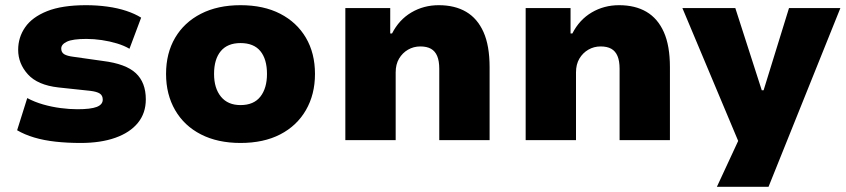

<svg xmlns="http://www.w3.org/2000/svg" viewBox="-20 -540 3259 740"><path d="M291 11Q239 11 194 6Q149 1 112 -10Q75 -21 46 -38L85 -162Q113 -147 146 -137.5Q179 -128 213.5 -123.5Q248 -119 278 -119Q330 -119 353 -128Q376 -137 376 -156Q376 -172 364.5 -179.5Q353 -187 327 -190L205 -203Q125 -212 87.5 -253.5Q50 -295 50 -348Q50 -396 77 -435Q104 -474 161.5 -497Q219 -520 312 -520Q354 -520 394 -514.5Q434 -509 467 -498Q500 -487 524 -472L479 -352Q459 -364 431 -372.5Q403 -381 372.5 -385.5Q342 -390 313 -390Q260 -390 238 -379.5Q216 -369 216 -353Q216 -338 227.5 -331Q239 -324 264 -321L377 -305Q465 -294 503.5 -258Q542 -222 542 -157Q542 -104 511.5 -66.5Q481 -29 424.5 -9Q368 11 291 11Z M907 11Q819 11 754.5 -22Q690 -55 655 -115.5Q620 -176 620 -255Q620 -335 655 -394.5Q690 -454 754.5 -487Q819 -520 907 -520Q996 -520 1060 -487Q1124 -454 1159 -394.5Q1194 -335 1194 -255Q1194 -176 1159 -115.5Q1124 -55 1060 -22Q996 11 907 11ZM907 -135Q958 -135 983.5 -167.5Q1009 -200 1009 -255Q1009 -312 983.5 -343Q958 -374 907 -374Q857 -374 831 -343Q805 -312 805 -255Q805 -200 831.5 -167.5Q858 -135 907 -135Z M1311 0V-509H1484V-411H1491Q1518 -464 1565.5 -492Q1613 -520 1671 -520Q1733 -520 1776.5 -494.5Q1820 -469 1843.5 -416.5Q1867 -364 1867 -281V0H1673V-275Q1673 -305 1665 -324Q1657 -343 1641 -352Q1625 -361 1600 -361Q1574 -361 1552.5 -348.5Q1531 -336 1518 -314Q1505 -292 1505 -261V0Z M2006 0V-509H2179V-411H2186Q2213 -464 2260.5 -492Q2308 -520 2366 -520Q2428 -520 2471.5 -494.5Q2515 -469 2538.5 -416.5Q2562 -364 2562 -281V0H2368V-275Q2368 -305 2360 -324Q2352 -343 2336 -352Q2320 -361 2295 -361Q2269 -361 2247.5 -348.5Q2226 -336 2213 -314Q2200 -292 2200 -261V0Z M2743 180 2846 -42V53L2610 -509H2814L2916 -192H2923L3021 -509H3219L2942 180Z"/></svg>

Font: Nunito Sans 6pt Black
Style: Regular
Weight: 900
Version: Version 3.101;gftools[0.9.27]